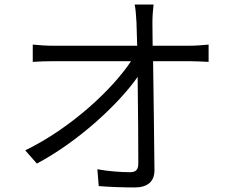

<svg xmlns="http://www.w3.org/2000/svg" viewBox="-20 -799 1040 844"><path d="M655 -779H572C576 -760 578 -736 580 -699C581 -677 582 -641 583 -598H213C183 -598 154 -600 124 -603V-527C155 -529 181 -530 215 -530H556C476 -409 296 -238 91 -138L142 -80C325 -177 503 -343 585 -461C587 -322 588 -165 588 -82C588 -55 580 -42 551 -42C513 -42 456 -46 408 -55L414 19C462 23 522 25 572 25C629 25 659 -1 659 -51C658 -175 655 -379 653 -530H817C841 -530 874 -528 897 -527V-603C877 -601 840 -598 815 -598H651C651 -641 650 -677 650 -699C650 -726 652 -753 655 -779Z"/></svg>

Font: Source Han Sans JP Normal
Style: Regular
Weight: 350
Designer: Ryoko NISHIZUKA 西塚涼子 (kana, bopomofo & ideographs); Paul D. Hunt (Latin, Greek & Cyrillic); Sandoll Communications 산돌커뮤니
Foundry: Adobe
Version: Version 2.002;hotconv 1.0.116;makeotfexe 2.5.65601